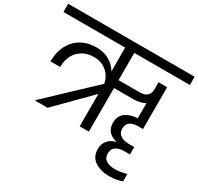

<svg xmlns="http://www.w3.org/2000/svg" viewBox="-220 -973 1461 1415"><g transform="rotate(30 511.0 -265.0)"><path d="M576 -670V-438H755Q839 -438 839 -513V-572H912V-216H871Q830 -216 804 -199Q778 -182 778 -142Q778 -105 805.5 -87Q833 -69 876 -69H923V-6H876Q833 -6 805 11.5Q777 29 777 70Q777 109 806 126.5Q835 144 881 144Q907 144 933.5 139Q960 134 978 128V191Q959 199 929 204.5Q899 210 869 210Q796 210 746.5 177Q697 144 697 78Q697 33 722.5 3.5Q748 -26 788 -35V-37Q746 -47 721.5 -74Q697 -101 697 -146Q697 -206 739 -235Q781 -264 839 -265V-394Q799 -371 743 -371H576V0H498V-276L225 0H121V-6L498 -362Q487 -421 443.5 -458Q400 -495 336 -495Q255 -495 205 -444Q155 -393 155 -307H72Q72 -384 102 -443Q132 -502 187 -534Q242 -566 313 -566Q377 -566 423.5 -540.5Q470 -515 498 -468V-670H-27V-740H1049V-670Z"/></g></svg>

Font: Fz Poppins
Style: Regular
Weight: 400
Designer: Ninad Kale (Devanagari), Jonny Pinhorn (Latin)
Foundry: Indian Type Foundry
Version: Vit hóa bi Vntype.Com & FontZin.Com